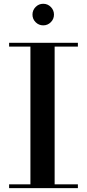

<svg xmlns="http://www.w3.org/2000/svg" viewBox="-20 -971 448 991"><path d="M147.6 -895.6Q147.6 -918.5 163.9 -935Q180.2 -951.5 203.1 -951.5Q226 -951.5 242.3 -935Q258.6 -918.5 258.6 -895.6Q258.6 -872.7 242.3 -856.4Q226 -840.1 203.1 -840.1Q180.2 -840.1 163.9 -856.4Q147.6 -872.7 147.6 -895.6ZM27 -19.5H137V-730.5H27V-750H382V-730.5H262V-19.5H382V0H27Z"/></svg>

Font: Bodoni* 11pt Medium
Style: Regular
Weight: 500
Version: Version 2.3